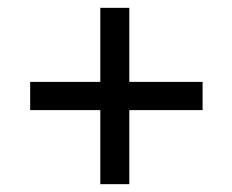

<svg xmlns="http://www.w3.org/2000/svg" viewBox="-20 -585 593 490"><path d="M497 -304H310V-115H236V-304H57V-376H236V-565H310V-376H497Z"/></svg>

Font: Hind Madurai
Style: Regular
Weight: 400
Designer: Jyotish Sonowal
Foundry: Indian Type Foundry
Version: Version 0.702;PS 1.0;hotconv 1.0.81;makeotf.lib2.5.63406